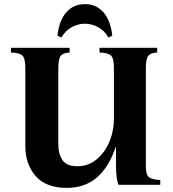

<svg xmlns="http://www.w3.org/2000/svg" viewBox="-20 -897 841 932"><path d="M304 15Q203 15 153 -42.5Q103 -100 103 -188V-565Q103 -614 88.5 -627.5Q74 -641 33 -642V-665H318V-642Q289 -641 276 -627.5Q263 -614 263 -565V-198Q263 -149 283.5 -119.5Q304 -90 354 -90Q408 -90 448 -122.5Q488 -155 510.5 -208Q533 -261 533 -322V-565Q533 -614 518.5 -627.5Q504 -641 463 -642V-665H743V-642Q714 -641 701 -627.5Q688 -614 688 -565V-90Q688 -49 703 -37Q718 -25 758 -23V0H555Q549 -16 546 -38.5Q543 -61 543 -100V-183H541Q510 -88 451.5 -36.5Q393 15 304 15ZM506 -715Q487 -749 455.5 -765.5Q424 -782 392 -782Q360 -782 329 -765.5Q298 -749 278 -715L259 -724Q267 -798 302 -837.5Q337 -877 392 -877Q447 -877 482 -837.5Q517 -798 525 -724Z"/></svg>

Font: Bona Nova
Style: Bold
Weight: 700
Designer: Mateusz Machalski
Foundry: Capitalics
Version: Version 4.001; ttfautohint (v1.8.3)